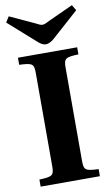

<svg xmlns="http://www.w3.org/2000/svg" viewBox="-100 -966 584 1015"><g transform="rotate(-10 192.0 -458.0)"><path d="M4 -886 146 -760C162 -745 177 -736 191 -736C206 -736 224 -746 238 -759L380 -886L362 -916L231 -856C218 -849 203 -841 191 -841C181 -841 167 -849 153 -856L23 -916ZM33 0H351V-38C280 -41 272 -46 272 -97V-595C272 -646 280 -651 351 -654V-692H33V-654C104 -651 112 -646 112 -595V-97C112 -46 104 -41 33 -38Z"/></g></svg>

Font: Heuristica
Style: Bold
Weight: 700
Version: Version 1.0.1